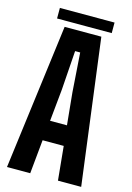

<svg xmlns="http://www.w3.org/2000/svg" viewBox="-132 -957 701 1022"><g transform="rotate(15 218.0 -445.5)"><path d="M13.6 0 116.9 -800H319.1L422.4 0H294.4L276.2 -186.6H159.8L141.6 0ZM171.5 -296.9H264.5L247.2 -473.3L232.1 -689.7H204.1L189 -473.2ZM66.4 -890.8H367.6V-832.6H66.4Z"/></g></svg>

Font: Big Shoulders Thin
Style: Regular
Weight: 100
Designer: Patric King
Foundry: XO Type Co
Version: Version 2.002